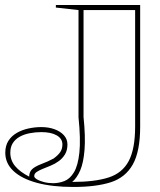

<svg xmlns="http://www.w3.org/2000/svg" viewBox="-20 -728 637 763"><path d="M272 15Q187 15 126.5 -1.5Q66 -18 33.5 -48.5Q1 -79 1 -121Q1 -149 13.5 -168.5Q26 -188 47 -200Q68 -212 93.5 -217.5Q119 -223 144 -223Q173 -223 196.5 -214.5Q220 -206 234 -190.5Q248 -175 248 -154Q248 -131 238.5 -115Q229 -99 214 -88Q199 -77 182 -70Q165 -63 150 -57Q135 -51 125.5 -44.5Q116 -38 116 -28Q116 -22 126.5 -15.5Q137 -9 154.5 -4.5Q172 0 191 0Q214 0 236 -8.5Q258 -17 274 -43.5Q290 -70 295.5 -122Q301 -174 292 -262V-688L202 -698V-708H537V-225Q537 -126 507.5 -74Q478 -22 419.5 -3.5Q361 15 272 15ZM96 -26Q96 -44 107 -55Q118 -66 144 -76Q157 -81 169.5 -86.5Q182 -92 193 -98Q212 -112 220 -124.5Q228 -137 228 -154Q228 -177 205.5 -190Q183 -203 144 -203Q120 -203 97.5 -198.5Q75 -194 58 -184.5Q41 -175 31 -159.5Q21 -144 21 -121Q21 -91 40 -68Q59 -45 96 -26ZM267 -5Q356 -5 411 -22.5Q466 -40 491.5 -88Q517 -136 517 -225V-688H312V-263Q320 -185 316 -133.5Q312 -82 299 -51.5Q286 -21 267 -5Z"/></svg>

Font: Kalnia Glaze Thin
Style: Regular
Weight: 100
Version: Version 1.110